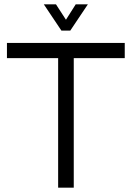

<svg xmlns="http://www.w3.org/2000/svg" viewBox="-20 -865 608 885"><path d="M248 0V-597H12V-667H555V-597H320V0ZM263 -724 182 -845H238L284 -774L329 -845H385L304 -724Z"/></svg>

Font: Maven Pro VF Beta
Style: Regular
Weight: 400
Designer: Joe Prince
Foundry: Joe Prince
Version: Version 2.002